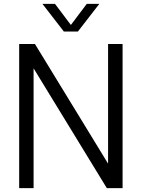

<svg xmlns="http://www.w3.org/2000/svg" viewBox="-20 -966 728 986"><path d="M78.5 0V-740H159.5L555 -93H535V-740H609.5V0H528.5L133 -647H152.5V0ZM308 -804 198 -946H262.5L351 -828.5H337L425.5 -946H490L380 -804Z"/></svg>

Font: Encode Sans SC SemiCondensed
Style: Regular
Weight: 400
Width: 4
Designer: Multiple Designers
Foundry: Impallari Type
Version: Version 3.002